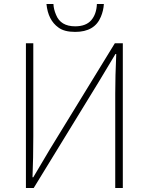

<svg xmlns="http://www.w3.org/2000/svg" viewBox="-20 -943 745 963"><path d="M110 -726H147V-259Q147 -149 143 -54H147L230 -194L556 -726H596V0H558V-473Q558 -559 563 -672H559L475 -532L149 0H110ZM273 -805Q221 -842 213 -923H248Q249 -897 261 -869Q284 -811 357 -811Q411 -811 437.5 -841.5Q464 -872 466 -923H501Q499 -890 486 -859Q455 -783 357 -783Q302 -783 273 -805Z"/></svg>

Font: Merged Yaku Han JP Thin
Style: Regular
Weight: 250
Designer: Ryoko NISHIZUKA 西塚涼子 (kana, bopomofo & ideographs); Paul D. Hunt (Latin, Greek & Cyrillic); Sandoll Communications 산돌커뮤니
Foundry: Adobe
Version: Version 2.004